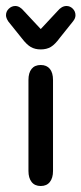

<svg xmlns="http://www.w3.org/2000/svg" viewBox="-27 -612 272 641"><path d="M68 -41Q68 -18 78.5 -4.5Q89 9 109 9Q129 9 139.5 -4.5Q150 -18 150 -41V-345Q150 -369 139.5 -382Q129 -395 109 -395Q89 -395 78.5 -382Q68 -369 68 -345ZM109 -515 53 -575Q39 -592 24 -592Q12 -592 2.5 -583Q-7 -574 -7 -561Q-7 -552 1 -540L46 -484Q62 -463 76 -455Q90 -447 109 -447Q129 -447 143 -455.5Q157 -464 173 -486L217 -541Q221 -546 223 -551Q225 -556 225 -561Q225 -574 216 -583Q207 -592 195 -592Q179 -592 165 -575Z"/></svg>

Font: Beiruti Medium
Style: Regular
Weight: 500
Designer: Arlette Boutros
Foundry: Boutros
Version: Version 1.41